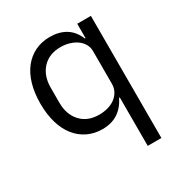

<svg xmlns="http://www.w3.org/2000/svg" viewBox="-170 -652 921 975"><g transform="rotate(-30 290.0 -164.0)"><path d="M415 -84H411Q364 12 260 12Q212 12 173 -7Q134 -26 106.5 -61Q79 -96 64.5 -146Q50 -196 50 -258Q50 -320 64.5 -370Q79 -420 106.5 -455Q134 -490 173 -509Q212 -528 260 -528Q314 -528 352.5 -504.5Q391 -481 411 -432H415V-516H495V200H415ZM282 -60Q309 -60 333.5 -67Q358 -74 376 -87.5Q394 -101 404.5 -120.5Q415 -140 415 -165V-357Q415 -378 404.5 -396.5Q394 -415 376 -428Q358 -441 333.5 -448.5Q309 -456 282 -456Q214 -456 175 -413.5Q136 -371 136 -302V-214Q136 -145 175 -102.5Q214 -60 282 -60Z"/></g></svg>

Font: IBM Plex Sans Hebrew
Style: Regular
Weight: 400
Designer: Mike Abbink, Paul van der Laan, Pieter van Rosmalen, Yanek Iontef
Foundry: Bold Monday
Version: Version 1.2